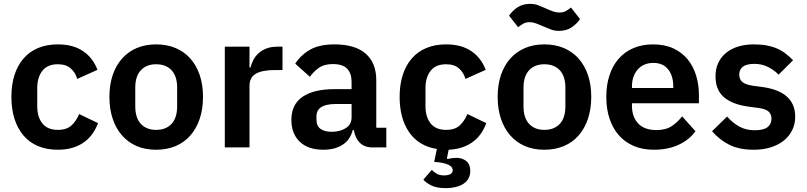

<svg xmlns="http://www.w3.org/2000/svg" viewBox="-20 -764 4180 995"><path d="M280 12Q222 12 177 -7Q132 -26 101.5 -62Q71 -98 55 -148.5Q39 -199 39 -262Q39 -325 55 -375Q71 -425 101.5 -460.5Q132 -496 177 -515Q222 -534 280 -534Q359 -534 410.5 -499Q462 -464 485 -402L380 -355Q371 -388 346.5 -409.5Q322 -431 280 -431Q226 -431 199.5 -397Q173 -363 173 -308V-213Q173 -158 199.5 -124.5Q226 -91 280 -91Q326 -91 351 -114.5Q376 -138 390 -173L488 -126Q462 -57 409 -22.5Q356 12 280 12Z M789 12Q733 12 688.5 -7Q644 -26 612.5 -62Q581 -98 564 -148.5Q547 -199 547 -262Q547 -325 564 -375Q581 -425 612.5 -460.5Q644 -496 688.5 -515Q733 -534 789 -534Q845 -534 890 -515Q935 -496 966.5 -460.5Q998 -425 1015 -375Q1032 -325 1032 -262Q1032 -199 1015 -148.5Q998 -98 966.5 -62Q935 -26 890 -7Q845 12 789 12ZM789 -91Q840 -91 869 -122Q898 -153 898 -213V-310Q898 -369 869 -400Q840 -431 789 -431Q739 -431 710 -400Q681 -369 681 -310V-213Q681 -153 710 -122Q739 -91 789 -91Z M1145 0V-522H1273V-414H1278Q1283 -435 1293.5 -454.5Q1304 -474 1321 -489Q1338 -504 1361.5 -513Q1385 -522 1416 -522H1444V-401H1404Q1339 -401 1306 -382Q1273 -363 1273 -320V0Z M1911 0Q1869 0 1844.5 -24.5Q1820 -49 1814 -90H1808Q1795 -39 1755 -13.5Q1715 12 1656 12Q1576 12 1533 -30Q1490 -72 1490 -142Q1490 -223 1548 -262.5Q1606 -302 1713 -302H1802V-340Q1802 -384 1779 -408Q1756 -432 1705 -432Q1660 -432 1632.5 -412.5Q1605 -393 1586 -366L1510 -434Q1539 -479 1587 -506.5Q1635 -534 1714 -534Q1820 -534 1875 -486Q1930 -438 1930 -348V-102H1982V0ZM1699 -81Q1742 -81 1772 -100Q1802 -119 1802 -156V-225H1720Q1620 -225 1620 -161V-144Q1620 -112 1640.5 -96.5Q1661 -81 1699 -81Z M2292 -534Q2371 -534 2422.5 -499Q2474 -464 2497 -402L2392 -355Q2383 -388 2358.5 -409.5Q2334 -431 2292 -431Q2238 -431 2211.5 -397Q2185 -363 2185 -308V-213Q2185 -158 2211.5 -124.5Q2238 -91 2292 -91Q2338 -91 2363 -114.5Q2388 -138 2402 -173L2500 -126Q2476 -60 2426 -25.5Q2376 9 2305 12L2296 57L2300 60Q2322 54 2345 54Q2375 54 2396 70.5Q2417 87 2417 122Q2417 146 2406.5 163Q2396 180 2378.5 190.5Q2361 201 2338 206Q2315 211 2291 211Q2242 211 2214 196.5Q2186 182 2174 167L2218 116Q2228 128 2243.5 136.5Q2259 145 2282 145Q2301 145 2313.5 138.5Q2326 132 2326 118Q2326 112 2323 106Q2320 100 2312 94.5Q2304 89 2290 84.5Q2276 80 2253 77L2230 75L2244 8Q2150 -7 2100.5 -78.5Q2051 -150 2051 -262Q2051 -325 2067 -375Q2083 -425 2113.5 -460.5Q2144 -496 2189 -515Q2234 -534 2292 -534Z M2801 12Q2745 12 2700.5 -7Q2656 -26 2624.5 -62Q2593 -98 2576 -148.5Q2559 -199 2559 -262Q2559 -325 2576 -375Q2593 -425 2624.5 -460.5Q2656 -496 2700.5 -515Q2745 -534 2801 -534Q2857 -534 2902 -515Q2947 -496 2978.5 -460.5Q3010 -425 3027 -375Q3044 -325 3044 -262Q3044 -199 3027 -148.5Q3010 -98 2978.5 -62Q2947 -26 2902 -7Q2857 12 2801 12ZM2801 -91Q2852 -91 2881 -122Q2910 -153 2910 -213V-310Q2910 -369 2881 -400Q2852 -431 2801 -431Q2751 -431 2722 -400Q2693 -369 2693 -310V-213Q2693 -153 2722 -122Q2751 -91 2801 -91ZM2877 -604Q2854 -604 2835.5 -611Q2817 -618 2799 -626Q2776 -636 2758.5 -642.5Q2741 -649 2724 -649Q2707 -649 2694 -642.5Q2681 -636 2665 -623L2618 -683Q2635 -708 2662 -726Q2689 -744 2727 -744Q2750 -744 2768.5 -737Q2787 -730 2805 -722Q2828 -711 2845.5 -705Q2863 -699 2880 -699Q2897 -699 2910 -705.5Q2923 -712 2939 -725L2986 -665Q2969 -640 2942 -622Q2915 -604 2877 -604Z M3368 12Q3310 12 3264.5 -7.5Q3219 -27 3187.5 -62.5Q3156 -98 3139 -148.5Q3122 -199 3122 -262Q3122 -324 3138.5 -374Q3155 -424 3186 -459.5Q3217 -495 3262 -514.5Q3307 -534 3364 -534Q3425 -534 3470 -513Q3515 -492 3544 -456Q3573 -420 3587.5 -372.5Q3602 -325 3602 -271V-229H3255V-216Q3255 -159 3287 -124.5Q3319 -90 3382 -90Q3430 -90 3460.5 -110Q3491 -130 3515 -161L3584 -84Q3552 -39 3496.5 -13.5Q3441 12 3368 12ZM3366 -438Q3315 -438 3285 -404Q3255 -370 3255 -316V-308H3469V-317Q3469 -371 3442.5 -404.5Q3416 -438 3366 -438Z M3886 12Q3811 12 3760 -13.5Q3709 -39 3670 -84L3748 -160Q3777 -127 3811.5 -108Q3846 -89 3891 -89Q3937 -89 3957.5 -105Q3978 -121 3978 -149Q3978 -172 3963.5 -185.5Q3949 -199 3914 -204L3862 -211Q3777 -222 3732.5 -259.5Q3688 -297 3688 -369Q3688 -407 3702 -437.5Q3716 -468 3742 -489.5Q3768 -511 3804.5 -522.5Q3841 -534 3886 -534Q3924 -534 3953.5 -528.5Q3983 -523 4007 -512.5Q4031 -502 4051 -486.5Q4071 -471 4090 -452L4015 -377Q3992 -401 3960 -417Q3928 -433 3890 -433Q3848 -433 3829.5 -418Q3811 -403 3811 -379Q3811 -353 3826.5 -339.5Q3842 -326 3879 -320L3932 -313Q4101 -289 4101 -159Q4101 -121 4085.5 -89.5Q4070 -58 4042 -35.5Q4014 -13 3974.5 -0.5Q3935 12 3886 12Z"/></svg>

Font: IBM Plex Sans Thai SemiBold
Style: Regular
Weight: 600
Designer: Mike Abbink, Paul van der Laan, Pieter van Rosmalen, Ben Mitchell, Mark Frömberg
Foundry: Bold Monday
Version: Version 1.1